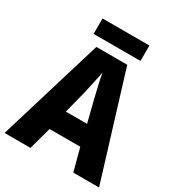

<svg xmlns="http://www.w3.org/2000/svg" viewBox="-204 -1012 1057 1142"><g transform="rotate(30 324.5 -440.5)"><path d="M486 -881H164V-775H486ZM472 0H649L429 -716H217L0 0H178L220 -154H431ZM360 -443 398 -292H252L291 -444C301 -489 317 -559 325 -602C332 -561 350 -483 360 -443Z"/></g></svg>

Font: Noto Sans Lao SemiCondensed ExtraBold
Style: Regular
Weight: 800
Width: 4
Designer: Monotype Design Team
Foundry: Monotype Imaging Inc.
Version: Version 2.003